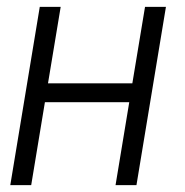

<svg xmlns="http://www.w3.org/2000/svg" viewBox="-20 -540 540 560"><path d="M10 0 96 -520H157L120 -297H366L403 -520H464L378 0H317L357 -242H111L71 0Z"/></svg>

Font: Iosevka Term Curly Light
Style: Italic
Weight: 300
Italic angle: -9°
Designer: Belleve Invis
Foundry: Belleve Invis
Version: Version 32.3.0